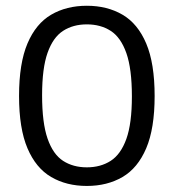

<svg xmlns="http://www.w3.org/2000/svg" viewBox="-20 -622 588 650"><path d="M274 7.5Q205 7.5 153.2 -22.8Q101.5 -53 73 -120Q44.5 -187 44.5 -297Q44.5 -407.5 73 -474.8Q101.5 -542 153.2 -572.2Q205 -602.5 274 -602.5Q343 -602.5 394.8 -572.2Q446.5 -542 475 -474.8Q503.5 -407.5 503.5 -297Q503.5 -187 475 -120Q446.5 -53 394.8 -22.8Q343 7.5 274 7.5ZM274 -55.5Q320.5 -55.5 354.8 -77.5Q389 -99.5 407.8 -151.8Q426.5 -204 426.5 -295.5Q426.5 -389 407.8 -442.2Q389 -495.5 354.8 -517.5Q320.5 -539.5 274 -539.5Q227.5 -539.5 193.5 -517.5Q159.5 -495.5 141 -443.2Q122.5 -391 122.5 -299.5Q122.5 -206 141 -152.8Q159.5 -99.5 193.5 -77.5Q227.5 -55.5 274 -55.5Z"/></svg>

Font: Encode Sans SC Condensed
Style: Regular
Weight: 400
Width: 3
Designer: Multiple Designers
Foundry: Impallari Type
Version: Version 3.002